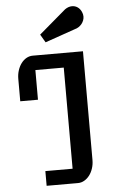

<svg xmlns="http://www.w3.org/2000/svg" viewBox="-64 -1043 666 1086"><g transform="rotate(-5 269.0 -500.0)"><path d="M155.8 -83.5H310.5V-657.7H149.4V-489.3H48.8V-616.2Q48.8 -642.1 56.2 -664.8Q63.5 -687.5 76.2 -704.3Q88.9 -721.2 105.7 -730.7Q122.6 -740.2 142.1 -740.2H426.8V-123Q426.8 -97.7 419.4 -75.2Q412.1 -52.7 399.4 -36.1Q386.7 -19.5 369.9 -9.8Q353 0 334 0H155.8ZM193.8 -855 346.7 -985.4Q366.7 -999.5 387.2 -999.5Q404.3 -999.5 418.5 -990Q432.6 -980.5 440.9 -961.9Q446.8 -948.7 446.8 -936Q446.8 -924.3 442.6 -913.6Q438.5 -902.8 431.2 -893.8Q423.8 -884.8 413.8 -878.2Q403.8 -871.6 392.1 -868.7L220.7 -809.1Z"/></g></svg>

Font: Atomic Age
Style: Regular
Weight: 400
Version: Version 1.007; ttfautohint (v1.4.1) -l 6 -r 46 -G 0 -x 0 -H 